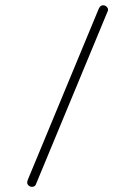

<svg xmlns="http://www.w3.org/2000/svg" viewBox="-20 -703 516 741"><path d="M93.3 15.1Q80.6 7.3 87.4 -9.3L360.8 -668.5Q367.7 -685.1 382.3 -682.1Q389.2 -680.7 394 -674.1Q398.9 -667.5 396 -660.6L118.2 9.3Q115.2 16.1 107.4 17.6Q99.6 19 93.3 15.1Z"/></svg>

Font: Mikhak-FD ExtraLight
Style: Regular
Weight: 200
Designer: Amin Abedi
Version: Version 3.2